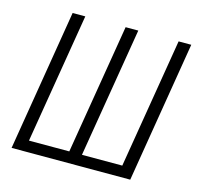

<svg xmlns="http://www.w3.org/2000/svg" viewBox="-106 -851 1012 966"><g transform="rotate(15 400.0 -367.5)"><path d="M35 0 156 -735H222L110 -58H320L432 -735H498L386 -58H596L708 -735H774L653 0Z"/></g></svg>

Font: Iosevka Aile Light
Style: Italic
Weight: 300
Italic angle: -9°
Designer: Belleve Invis
Foundry: Belleve Invis
Version: Version 31.1.0; ttfautohint (v1.8.4)